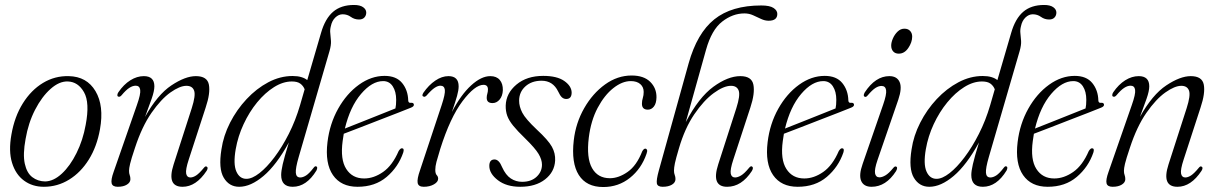

<svg xmlns="http://www.w3.org/2000/svg" viewBox="-20 -744 4901 773"><path d="M257 -437.5Q329.5 -436 364.5 -377Q399.5 -318 382.5 -223.5Q370 -153.5 337.5 -101.5Q305 -49.5 258.2 -20.8Q211.5 8 156.5 8Q110.5 8 76.8 -16.8Q43 -41.5 28.5 -88.5Q14 -135.5 26 -202.5Q38.5 -274.5 72 -328Q105.5 -381.5 153.2 -410.2Q201 -439 257 -437.5ZM161.5 -13.5Q195.5 -14 229 -45Q262.5 -76 288.2 -128Q314 -180 325 -241.5Q342 -331 318.2 -372.8Q294.5 -414.5 253.5 -416Q219 -417.5 183.8 -386.2Q148.5 -355 121.2 -302Q94 -249 83 -184.5Q71.5 -122.5 79.8 -85Q88 -47.5 110 -30.8Q132 -14 161.5 -13.5Z M456.5 -355Q452.5 -356 452.5 -361.2Q452.5 -366.5 456.5 -372.5Q478 -404 504.8 -420.8Q531.5 -437.5 559 -437.5Q601.5 -437.5 601.5 -396.5Q601.5 -377.5 590.5 -346.2Q579.5 -315 564 -273.5Q614 -363 670 -400.2Q726 -437.5 768.5 -437.5Q814.5 -437.5 821 -403.2Q827.5 -369 808 -311L740 -102Q726.5 -61 729.5 -45.2Q732.5 -29.5 746.5 -29.5Q757 -29.5 769.5 -37.5Q782 -45.5 801 -68.5Q807 -76 811.5 -73.5Q820 -70 812 -56.5Q769.5 8 715 8Q650 8 679 -82L752 -308.5Q768.5 -360 761.5 -379.2Q754.5 -398.5 730.5 -398.5Q704 -398.5 666.2 -371.8Q628.5 -345 590 -289.8Q551.5 -234.5 523.5 -149Q508 -103 503.8 -84.5Q499.5 -66 499.5 -56.5Q499.5 -46 502.2 -39Q505 -32 505 -22.5Q505 -9.5 491 -0.8Q477 8 454 8Q433 8 429.5 -6Q426 -20 437.5 -52L531 -320.5Q547 -365.5 544.5 -382.2Q542 -399 526.5 -399Q514 -399 500.5 -390.2Q487 -381.5 469.5 -360.5Q462.5 -352.5 456.5 -355Z M1254 -57.5Q1214 8 1158.5 8Q1112 8 1112 -39.5Q1112 -55 1118.2 -82.8Q1124.5 -110.5 1143 -170.5Q1093 -79.5 1041.2 -35.8Q989.5 8 943 8Q902.5 8 880.8 -28.5Q859 -65 871.5 -142.5Q879.5 -197.5 906.2 -250Q933 -302.5 972.8 -345Q1012.5 -387.5 1060.2 -412.8Q1108 -438 1158 -438Q1178.5 -438 1193.2 -433.5Q1208 -429 1217 -421.5L1272.5 -611.5Q1289 -669 1321 -696.5Q1353 -724 1405 -724Q1429.5 -724 1442 -715Q1454.5 -706 1454.5 -693.5Q1454.5 -681.5 1447 -673.5Q1439.5 -665.5 1425.5 -665.5Q1407 -665.5 1392.5 -676Q1378 -686.5 1359.5 -686.5Q1343.5 -686.5 1330 -673.5Q1316.5 -660.5 1312 -638.5Q1308 -623.5 1309.8 -609.8Q1311.5 -596 1312.5 -579Q1313.5 -562 1306.5 -538L1182.5 -111.5Q1169.5 -67 1171 -48.2Q1172.5 -29.5 1189 -29.5Q1199.5 -29.5 1212.2 -37.5Q1225 -45.5 1243 -69Q1248.5 -76.5 1253.5 -74Q1260.5 -71.5 1254 -57.5ZM929 -143.5Q918.5 -83.5 931.5 -53.8Q944.5 -24 972 -24Q995 -24 1024.5 -47Q1054 -70 1084.8 -110.8Q1115.5 -151.5 1142.8 -205.2Q1170 -259 1188 -320.5L1206.5 -384.5Q1201 -398.5 1189.2 -407.2Q1177.5 -416 1155 -416Q1119.5 -416 1083.2 -393.2Q1047 -370.5 1015.2 -331.8Q983.5 -293 960.8 -244.2Q938 -195.5 929 -143.5Z M1603.5 -130Q1583.5 -71.5 1536.8 -31.8Q1490 8 1419.5 8Q1353 8 1320.5 -39Q1288 -86 1298.5 -172Q1307.5 -246 1341.5 -306.5Q1375.5 -367 1425 -402.8Q1474.5 -438.5 1528.5 -438.5Q1575.5 -438.5 1599 -409.8Q1622.5 -381 1623.5 -339.5Q1624 -328.5 1635 -330Q1644 -331 1646 -324.5Q1648.5 -316 1634.5 -310.5Q1617.5 -303.5 1583.2 -290.2Q1549 -277 1507.8 -261Q1466.5 -245 1428 -230Q1389.5 -215 1364 -205.5Q1361.5 -191 1359.5 -176Q1349.5 -102 1374 -63.8Q1398.5 -25.5 1446 -25.5Q1485 -25.5 1522.5 -51.8Q1560 -78 1585 -136Q1592.5 -148 1599 -147Q1608.5 -146 1603.5 -130ZM1522.5 -417.5Q1477.5 -417.5 1433.5 -365.8Q1389.5 -314 1368.5 -226.5Q1396.5 -237.5 1435 -252.8Q1473.5 -268 1510.8 -283Q1548 -298 1572 -307.5Q1575 -320.5 1575 -342Q1575 -375.5 1561.2 -396.5Q1547.5 -417.5 1522.5 -417.5Z M1685.5 -355Q1676.5 -357.5 1684.5 -370.5Q1706 -401.5 1732.5 -419.5Q1759 -437.5 1785.5 -437.5Q1826.5 -437.5 1826.5 -396.5Q1826.5 -380.5 1820.2 -358Q1814 -335.5 1799.5 -293.5Q1836 -363 1876.8 -400.2Q1917.5 -437.5 1954 -437.5Q1979 -437.5 1992 -422.2Q2005 -407 2004.5 -381Q2003.5 -357.5 1991.5 -343.2Q1979.5 -329 1963 -329Q1939.5 -329 1939.5 -350Q1939.5 -359 1942 -366.8Q1944.5 -374.5 1944.5 -384Q1944.5 -402.5 1926.5 -402.5Q1892 -402.5 1842.2 -336.8Q1792.5 -271 1752.5 -144.5Q1742 -110.5 1737.2 -92.2Q1732.5 -74 1732.5 -60.5Q1732.5 -45 1738.2 -39Q1744 -33 1744 -24.5Q1744 -11.5 1727 -1.8Q1710 8 1686 8Q1664.5 8 1661.5 -7.5Q1658.5 -23 1671 -58.5L1758 -320.5Q1773 -365.5 1771 -382.2Q1769 -399 1753 -399Q1743 -399 1730 -390.5Q1717 -382 1697 -359Q1690 -352.5 1685.5 -355Z M2082 -12Q2118.5 -12 2140.2 -32.2Q2162 -52.5 2162 -81Q2162 -101.5 2148.2 -124.5Q2134.5 -147.5 2093.5 -187.5Q2063 -217 2046 -238Q2029 -259 2022.2 -277.8Q2015.5 -296.5 2016 -319Q2017.5 -368.5 2059.2 -403.5Q2101 -438.5 2167 -438.5Q2222.5 -438.5 2251.8 -418Q2281 -397.5 2281.5 -371.5Q2281.5 -345.5 2259.5 -345.5Q2250 -345.5 2242.5 -352Q2235 -358.5 2227 -376Q2206 -419 2160.5 -419Q2120.5 -419 2095.2 -396.2Q2070 -373.5 2070 -338.5Q2070 -315 2082.8 -290.2Q2095.5 -265.5 2141 -222.5Q2187.5 -179.5 2202 -153.2Q2216.5 -127 2215 -97.5Q2212.5 -51.5 2174.5 -21.8Q2136.5 8 2074.5 8Q2019 8 1984.5 -18.5Q1950 -45 1950 -76Q1950 -102 1971 -102Q1989 -102 2001.5 -71Q2016 -39 2036.5 -25.5Q2057 -12 2082 -12Z M2519.5 -417.5Q2485 -417.5 2449.2 -389.2Q2413.5 -361 2386.2 -309.8Q2359 -258.5 2350.5 -190Q2340.5 -108.5 2363.5 -67.5Q2386.5 -26.5 2435.5 -26.5Q2470.5 -26.5 2506.8 -51.8Q2543 -77 2565.5 -134.5Q2572 -146 2578 -145.5Q2582.5 -145.5 2584.8 -140.8Q2587 -136 2583 -125Q2562.5 -65 2516.2 -28Q2470 9 2408.5 9Q2341 9 2310.2 -39.5Q2279.5 -88 2290 -179Q2298 -249 2332 -308.5Q2366 -368 2416 -404Q2466 -440 2523 -440Q2572 -440 2597.8 -414.5Q2623.5 -389 2623 -352Q2622.5 -327.5 2612.5 -315Q2602.5 -302.5 2588.5 -302.5Q2564 -302.5 2564.5 -327Q2564.5 -338.5 2568 -349.5Q2571.5 -360.5 2571.5 -374Q2571.5 -393.5 2557.8 -405.5Q2544 -417.5 2519.5 -417.5Z M2713.5 -147Q2701 -105 2697.2 -86.8Q2693.5 -68.5 2693.5 -57Q2693.5 -47 2696.5 -39.5Q2699.5 -32 2699.5 -23Q2699.5 -9 2685.2 -0.5Q2671 8 2648 8Q2627 8 2624.5 -5.8Q2622 -19.5 2632.5 -57.5L2752.5 -489Q2786.5 -610.5 2856 -666.2Q2925.5 -722 3045 -722Q3079 -722 3094.2 -712Q3109.5 -702 3109.5 -688Q3109.5 -660.5 3074.5 -660.5Q3059.5 -660.5 3044 -667.8Q3028.5 -675 3012.2 -682.5Q2996 -690 2977 -690Q2930 -690 2887.5 -657Q2845 -624 2822.5 -543.5L2741 -252.5Q2793.5 -352 2852.2 -394.8Q2911 -437.5 2960.5 -437.5Q3006.5 -437.5 3013.2 -403Q3020 -368.5 3001 -311L2932.5 -102Q2919 -61 2922 -45.2Q2925 -29.5 2939.5 -29.5Q2950 -29.5 2963.5 -37.5Q2977 -45.5 2995.5 -68Q3002.5 -76.5 3007 -74Q3015.5 -70 3007 -55.5Q2965.5 8 2907.5 8Q2842.5 8 2871.5 -82L2944.5 -308.5Q2961 -360 2954 -379.2Q2947 -398.5 2923 -398.5Q2893.5 -398.5 2853.5 -369.2Q2813.5 -340 2775.2 -283.8Q2737 -227.5 2713.5 -147Z M3375.5 -130Q3355.5 -71.5 3308.8 -31.8Q3262 8 3191.5 8Q3125 8 3092.5 -39Q3060 -86 3070.5 -172Q3079.5 -246 3113.5 -306.5Q3147.5 -367 3197 -402.8Q3246.5 -438.5 3300.5 -438.5Q3347.5 -438.5 3371 -409.8Q3394.5 -381 3395.5 -339.5Q3396 -328.5 3407 -330Q3416 -331 3418 -324.5Q3420.5 -316 3406.5 -310.5Q3389.5 -303.5 3355.2 -290.2Q3321 -277 3279.8 -261Q3238.5 -245 3200 -230Q3161.5 -215 3136 -205.5Q3133.5 -191 3131.5 -176Q3121.5 -102 3146 -63.8Q3170.5 -25.5 3218 -25.5Q3257 -25.5 3294.5 -51.8Q3332 -78 3357 -136Q3364.5 -148 3371 -147Q3380.5 -146 3375.5 -130ZM3294.5 -417.5Q3249.5 -417.5 3205.5 -365.8Q3161.5 -314 3140.5 -226.5Q3168.5 -237.5 3207 -252.8Q3245.5 -268 3282.8 -283Q3320 -298 3344 -307.5Q3347 -320.5 3347 -342Q3347 -375.5 3333.2 -396.5Q3319.5 -417.5 3294.5 -417.5Z M3598.5 -528Q3584 -528 3576 -537Q3568 -546 3568 -560.5Q3568 -573.5 3575 -589.5Q3582 -605.5 3594 -617Q3606 -628.5 3621 -628.5Q3636 -628.5 3644.2 -619.5Q3652.5 -610.5 3652.5 -596.5Q3652.5 -574 3637 -551Q3621.5 -528 3598.5 -528ZM3513 -100Q3500 -62 3503 -46Q3506 -30 3521 -30Q3531 -30 3544.5 -37.8Q3558 -45.5 3576.5 -68Q3582.5 -75.5 3587.5 -73.5Q3596 -70.5 3587.5 -55Q3547 8 3489 8Q3457.5 8 3447.2 -15.5Q3437 -39 3453 -84L3535.5 -322.5Q3550 -364 3547.5 -381Q3545 -398 3529 -398Q3517.5 -398 3504.8 -390Q3492 -382 3472.5 -359Q3466.5 -352 3461.5 -354.5Q3453.5 -357.5 3461.5 -372Q3504.5 -437.5 3560.5 -437.5Q3591.5 -437.5 3602 -413.5Q3612.5 -389.5 3596.5 -342.5Z M4032.5 -57.5Q3992.5 8 3937 8Q3890.5 8 3890.5 -39.5Q3890.5 -55 3896.8 -82.8Q3903 -110.5 3921.5 -170.5Q3871.5 -79.5 3819.8 -35.8Q3768 8 3721.5 8Q3681 8 3659.2 -28.5Q3637.5 -65 3650 -142.5Q3658 -197.5 3684.8 -250Q3711.5 -302.5 3751.2 -345Q3791 -387.5 3838.8 -412.8Q3886.5 -438 3936.5 -438Q3957 -438 3971.8 -433.5Q3986.5 -429 3995.5 -421.5L4051 -611.5Q4067.5 -669 4099.5 -696.5Q4131.5 -724 4183.5 -724Q4208 -724 4220.5 -715Q4233 -706 4233 -693.5Q4233 -681.5 4225.5 -673.5Q4218 -665.5 4204 -665.5Q4185.5 -665.5 4171 -676Q4156.5 -686.5 4138 -686.5Q4122 -686.5 4108.5 -673.5Q4095 -660.5 4090.5 -638.5Q4086.5 -623.5 4088.2 -609.8Q4090 -596 4091 -579Q4092 -562 4085 -538L3961 -111.5Q3948 -67 3949.5 -48.2Q3951 -29.5 3967.5 -29.5Q3978 -29.5 3990.8 -37.5Q4003.5 -45.5 4021.5 -69Q4027 -76.5 4032 -74Q4039 -71.5 4032.5 -57.5ZM3707.5 -143.5Q3697 -83.5 3710 -53.8Q3723 -24 3750.5 -24Q3773.5 -24 3803 -47Q3832.5 -70 3863.2 -110.8Q3894 -151.5 3921.2 -205.2Q3948.5 -259 3966.5 -320.5L3985 -384.5Q3979.5 -398.5 3967.8 -407.2Q3956 -416 3933.5 -416Q3898 -416 3861.8 -393.2Q3825.5 -370.5 3793.8 -331.8Q3762 -293 3739.2 -244.2Q3716.5 -195.5 3707.5 -143.5Z M4382 -130Q4362 -71.5 4315.2 -31.8Q4268.5 8 4198 8Q4131.5 8 4099 -39Q4066.5 -86 4077 -172Q4086 -246 4120 -306.5Q4154 -367 4203.5 -402.8Q4253 -438.5 4307 -438.5Q4354 -438.5 4377.5 -409.8Q4401 -381 4402 -339.5Q4402.5 -328.5 4413.5 -330Q4422.5 -331 4424.5 -324.5Q4427 -316 4413 -310.5Q4396 -303.5 4361.8 -290.2Q4327.5 -277 4286.2 -261Q4245 -245 4206.5 -230Q4168 -215 4142.5 -205.5Q4140 -191 4138 -176Q4128 -102 4152.5 -63.8Q4177 -25.5 4224.5 -25.5Q4263.5 -25.5 4301 -51.8Q4338.5 -78 4363.5 -136Q4371 -148 4377.5 -147Q4387 -146 4382 -130ZM4301 -417.5Q4256 -417.5 4212 -365.8Q4168 -314 4147 -226.5Q4175 -237.5 4213.5 -252.8Q4252 -268 4289.2 -283Q4326.5 -298 4350.5 -307.5Q4353.5 -320.5 4353.5 -342Q4353.5 -375.5 4339.8 -396.5Q4326 -417.5 4301 -417.5Z M4462 -355Q4458 -356 4458 -361.2Q4458 -366.5 4462 -372.5Q4483.5 -404 4510.2 -420.8Q4537 -437.5 4564.5 -437.5Q4607 -437.5 4607 -396.5Q4607 -377.5 4596 -346.2Q4585 -315 4569.5 -273.5Q4619.5 -363 4675.5 -400.2Q4731.5 -437.5 4774 -437.5Q4820 -437.5 4826.5 -403.2Q4833 -369 4813.5 -311L4745.5 -102Q4732 -61 4735 -45.2Q4738 -29.5 4752 -29.5Q4762.5 -29.5 4775 -37.5Q4787.5 -45.5 4806.5 -68.5Q4812.5 -76 4817 -73.5Q4825.5 -70 4817.5 -56.5Q4775 8 4720.5 8Q4655.5 8 4684.5 -82L4757.5 -308.5Q4774 -360 4767 -379.2Q4760 -398.5 4736 -398.5Q4709.5 -398.5 4671.8 -371.8Q4634 -345 4595.5 -289.8Q4557 -234.5 4529 -149Q4513.5 -103 4509.2 -84.5Q4505 -66 4505 -56.5Q4505 -46 4507.8 -39Q4510.5 -32 4510.5 -22.5Q4510.5 -9.5 4496.5 -0.8Q4482.5 8 4459.5 8Q4438.5 8 4435 -6Q4431.5 -20 4443 -52L4536.5 -320.5Q4552.5 -365.5 4550 -382.2Q4547.5 -399 4532 -399Q4519.5 -399 4506 -390.2Q4492.5 -381.5 4475 -360.5Q4468 -352.5 4462 -355Z"/></svg>

Font: Fraunces 144pt Soft Light
Style: Italic
Weight: 300
Italic angle: -16°
Version: Version 1.000;[b76b70a41]